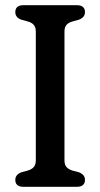

<svg xmlns="http://www.w3.org/2000/svg" viewBox="-20 -720 386 740"><path d="M228.5 -102Q228.5 -85 236.5 -76Q244.5 -67 259.5 -62.5L284 -56Q307.5 -47 307.5 -27Q307.5 0 276 0H70.5Q39 0 39 -27Q39 -47 62.5 -56L86.5 -62.5Q102 -67 110 -76Q118 -85 118 -102V-598.5Q118 -615 110.2 -624Q102.5 -633 88 -637L62.5 -644Q39 -652.5 39 -673Q39 -700 70.5 -700H276Q307.5 -700 307.5 -673Q307.5 -653 284 -644L258.5 -637Q244 -633 236.2 -624Q228.5 -615 228.5 -598.5Z"/></svg>

Font: Fraunces 72pt S100
Style: Regular
Weight: 400
Version: Version 1.000; ttfautohint (v1.8.3)